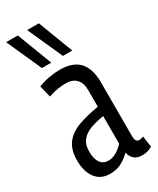

<svg xmlns="http://www.w3.org/2000/svg" viewBox="-204 -852 762 925"><g transform="rotate(-30 177.5 -390.0)"><path d="M13 -125Q13 -184 39 -218.5Q65 -253 113.5 -271Q162 -289 229 -300V-393Q229 -433 208.5 -454Q188 -475 151 -475Q133 -475 108.5 -471.5Q84 -468 54 -458L38 -523Q68 -535 100 -540.5Q132 -546 157 -546Q233 -546 267 -507Q301 -468 301 -395V-98Q301 -77 306.5 -69Q312 -61 322 -61Q335 -61 346 -67L355 -5Q342 2 329 6Q316 10 299 10Q245 10 234 -42Q211 -19 184 -4.5Q157 10 120 10Q68 10 40.5 -27Q13 -64 13 -125ZM85 -133Q85 -92 100.5 -70.5Q116 -49 144 -49Q169 -49 191.5 -63Q214 -77 229 -95V-248Q190 -242 157 -230.5Q124 -219 104.5 -196Q85 -173 85 -133ZM89 -596 2 -790H67L141 -596ZM206 -596 119 -790H184L258 -596Z"/></g></svg>

Font: Georama Condensed
Style: Regular
Weight: 400
Width: 3
Designer: Jean-Baptiste Levee
Foundry: Production Type
Version: Version 1.000